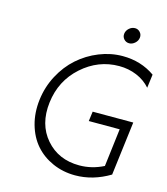

<svg xmlns="http://www.w3.org/2000/svg" viewBox="-136 -1047 1013 1165"><g transform="rotate(15 371.0 -464.5)"><path d="M555 -845Q535 -845 522 -859.5Q509 -874 511.5 -894Q514 -914 530.5 -928.5Q547 -943 567 -943Q586 -943 599 -928.5Q612 -914 609.5 -894Q607 -874 590.5 -859.5Q574 -845 555 -845ZM534 -696Q403 -696 301 -605Q199 -514 182 -373.5Q165 -233 244 -142Q323 -51 454 -51Q533 -51 606 -88L635 -326H441L449 -387H704L662 -49Q557 14 445 14Q369 14 303.5 -15Q238 -44 194 -94.5Q150 -145 129.5 -217.5Q109 -290 119 -373Q129 -456 167.5 -528.5Q206 -601 263 -651.5Q320 -702 392 -731Q464 -760 539 -760Q654 -760 742 -698L731 -613Q696 -653 644.5 -674.5Q593 -696 534 -696Z"/></g></svg>

Font: Orkney Light
Style: LightItalic
Weight: 300
Designer: Samuel Oakes and Alfredo Marco Pradil
Foundry: Alfredo Marco Pradil
Version: 1.0; ttfautohint (v1.5)